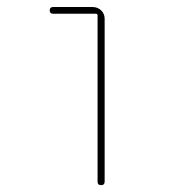

<svg xmlns="http://www.w3.org/2000/svg" viewBox="-20 -540 540 560"><path d="M134.8 -500Q125 -500 125 -509.8Q125 -519.5 134.8 -519.5H250Q264.6 -519.5 274.9 -509.8Q285.2 -500 285.2 -485.4V-9.8Q285.2 0 274.9 0Q264.6 0 264.6 -9.8V-495.1Q264.6 -500 259.8 -500Z"/></svg>

Font: Rounded Mgen+ 1mn thin
Style: Regular
Weight: 100
Designer: [Source Han Sans]
Ryoko NISHIZUKA  (kana & ideographs); Paul D. Hunt (Latin, Greek & Cyrillic); Wenlong ZHANG  (bopomofo
Version: Version 1.059.20150602